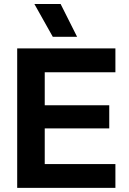

<svg xmlns="http://www.w3.org/2000/svg" viewBox="-20 -916 629 936"><path d="M63.8 -680H198.1V0H63.8ZM98.8 -402.9H512.6V-290H98.8ZM98.8 -680H542.6V-563.8H98.8ZM98.8 -116.2H542.6V0H98.8ZM147.6 -896.5H275.5L355.9 -736.5H237.4Z"/></svg>

Font: TASA Orbiter VF Text
Style: Regular
Weight: 400
Designer: Weizhong Zhang
Foundry: 本地遙控
Version: Version 1.001;Glyphs 3.2 (3192)